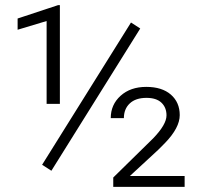

<svg xmlns="http://www.w3.org/2000/svg" viewBox="-20 -730 796 750"><path d="M180.7 -63 144.5 -86.4 491.7 -642.1 527.8 -618.7ZM213.9 -324.2H162.1V-647.9L48.8 -613.8V-657.7L207 -710H213.9ZM701.2 0H422.4V-36.6L578.6 -189.9Q630.4 -243.7 630.4 -279.3Q630.4 -310.1 610.6 -328.9Q590.8 -347.7 552.2 -347.7Q509.8 -347.7 486.8 -325.9Q463.9 -304.2 463.9 -268.6H412.6Q412.6 -321.3 451.2 -356Q489.7 -390.6 551.3 -390.6Q612.8 -390.6 647.5 -360.4Q682.1 -330.1 682.1 -280.3Q682.1 -231 624.5 -171.4L597.7 -144.5L487.3 -42.5H701.2Z"/></svg>

Font: RobotoDraft Light
Style: Regular
Weight: 300
Version: Version 2.001151; 2014